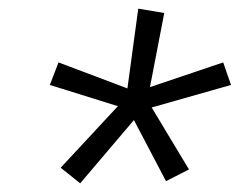

<svg xmlns="http://www.w3.org/2000/svg" viewBox="-20 -841 553 443"><path d="M165 -418 120 -454 252 -596 95 -645 115 -697 274 -637 299 -821 359 -811 326 -640 495 -697 513 -645 330 -593 416 -450 363 -423 289 -564Z"/></svg>

Font: Iosevka Light
Style: Italic
Weight: 300
Italic angle: -9°
Monospace: yes
Designer: Belleve Invis
Foundry: Belleve Invis
Version: Version 32.5.0; ttfautohint (v1.8.4)